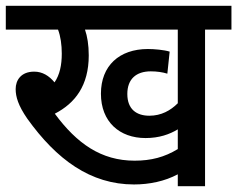

<svg xmlns="http://www.w3.org/2000/svg" viewBox="-20 -642 818 662"><path d="M687 -540H778V-622H0V-540H180C189 -517 193 -487 193 -457C193 -418 186 -384 168 -358C149 -381 126 -395 98 -395C52 -395 34 -365 34 -335C34 -308 43 -278 74 -233C175 -92 292 -6 442 -6C495 -6 548 -17 593 -41V0H687ZM495 -243C451 -243 419 -265 419 -318C419 -369 449 -396 500 -396C521 -396 541 -393 557 -388L565 -464C546 -470 512 -473 490 -473C391 -473 328 -415 328 -319C328 -222 392 -166 482 -166C529 -166 565 -179 593 -196V-128C547 -100 501 -88 444 -88C329 -88 245 -147 169 -250C239 -286 286 -347 286 -451C286 -487 281 -517 273 -540H593V-286C568 -261 536 -243 495 -243Z"/></svg>

Font: Noto Sans SemiCondensed Medium
Style: Regular
Weight: 500
Width: 4
Designer: Monotype Design Team
Foundry: Monotype Imaging Inc.
Version: Version 2.013